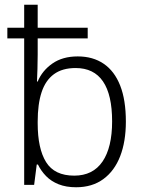

<svg xmlns="http://www.w3.org/2000/svg" viewBox="-20 -780 604 810"><path d="M301 10Q259 10 227.5 -2.5Q196 -15 174.5 -37Q153 -59 140 -86H135L124 0H82V-618H11V-663H82V-760H139V-663H350V-618H139V-550Q139 -521 138 -489Q137 -457 136 -436H139Q158 -482 201 -512Q244 -542 308 -542Q372 -542 417.5 -511Q463 -480 487 -419Q511 -358 511 -267Q511 -183 487 -121Q463 -59 416 -24.5Q369 10 301 10ZM293 -39Q372 -39 412.5 -98.5Q453 -158 453 -268Q453 -380 414.5 -436.5Q376 -493 299 -493Q243 -493 207.5 -467Q172 -441 155.5 -391Q139 -341 139 -267V-260Q139 -153 174.5 -96Q210 -39 293 -39Z"/></svg>

Font: Noto Sans Display Light
Style: Regular
Weight: 300
Designer: Monotype Design Team
Foundry: Monotype Imaging Inc.
Version: Version 2.003